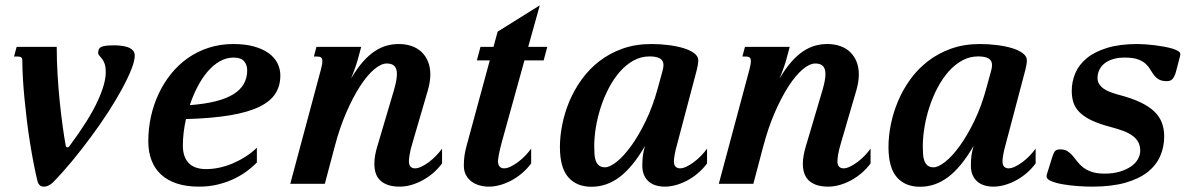

<svg xmlns="http://www.w3.org/2000/svg" viewBox="-20 -696 4546 727"><path d="M64.5 -467.3Q64.5 -475.6 60.3 -478.8Q56.2 -481.9 48.8 -481.9H33.2L43 -518.6H194.8Q194.8 -466.3 198 -413.1Q201.2 -359.9 206.3 -310.3Q211.4 -260.7 217.3 -218Q223.1 -175.3 229 -144Q230 -138.2 235.4 -138.2Q240.2 -138.2 243.2 -143.1Q315.4 -240.2 347.9 -309.3Q380.4 -378.4 380.4 -421.9Q380.4 -443.4 376 -455.1Q371.6 -466.8 366 -473.9Q360.4 -481 356 -485.6Q351.6 -490.2 351.6 -497.6Q352.1 -504.9 354.5 -510Q356.9 -515.1 363.5 -518.3Q370.1 -521.5 381.8 -522.9Q393.6 -524.4 413.6 -524.4Q424.3 -524.4 437.7 -522.9Q451.2 -521.5 462.9 -517.6Q474.6 -513.7 482.4 -505.9Q490.2 -498 490.2 -485.8Q490.2 -465.8 477.3 -433.1Q464.4 -400.4 442.1 -359.4Q419.9 -318.4 389.9 -272Q359.9 -225.6 325.4 -179Q291 -132.3 254.2 -87.6Q217.3 -43 181.2 -5.9Q175.8 -0.5 166.3 5.1Q156.7 10.7 146.5 10.7Q135.3 10.7 129.6 4.4Q124 -2 122.6 -7.3Q114.7 -39.6 107.4 -77.4Q100.1 -115.2 93.5 -156.2Q86.9 -197.3 81.8 -239.3Q76.7 -281.2 72.8 -321.8Q68.8 -362.3 66.7 -399.4Q64.5 -436.5 64.5 -467.3Z M541.5 -161.1Q541.5 -208.5 551.5 -254.2Q561.5 -299.8 580.6 -340.6Q599.6 -381.3 627.4 -416Q655.3 -450.7 690.9 -475.8Q726.6 -501 770 -515.1Q813.5 -529.3 863.3 -529.3Q908.2 -529.3 941.7 -520Q975.1 -510.7 997.3 -494.6Q1019.5 -478.5 1030.5 -456.8Q1041.5 -435.1 1041.5 -410.2Q1041.5 -371.1 1022.7 -341.6Q1003.9 -312 961.7 -291.5Q919.4 -271 851.3 -259.5Q783.2 -248 684.1 -245.1Q672.4 -192.4 672.4 -144.5Q672.4 -101.6 694.6 -78.6Q716.8 -55.7 760.7 -55.7Q785.2 -55.7 811 -61.3Q836.9 -66.9 862.1 -77.6Q887.2 -88.4 910.4 -103.3Q933.6 -118.2 952.6 -136.7V-80.6Q938 -65.4 916.7 -49.3Q895.5 -33.2 867.9 -19.8Q840.3 -6.3 806.4 2.2Q772.5 10.7 732.9 10.7Q686 10.7 650.1 -1Q614.3 -12.7 590.1 -34.9Q565.9 -57.1 553.7 -89.1Q541.5 -121.1 541.5 -161.1ZM916 -429.7Q916 -450.2 904.3 -464.1Q892.6 -478 864.7 -478Q836.4 -478 811.3 -463.4Q786.1 -448.7 765.1 -423.8Q744.1 -398.9 727.3 -366.2Q710.4 -333.5 698.7 -297.9Q755.9 -302.2 797.1 -312.7Q838.4 -323.2 864.7 -339.8Q891.1 -356.4 903.6 -379.2Q916 -401.9 916 -429.7Z M1542.5 -157.2Q1533.2 -126.5 1530.8 -109.6Q1528.3 -92.8 1528.3 -85.9Q1528.3 -71.3 1534.7 -64.9Q1541 -58.6 1551.3 -58.6Q1562.5 -58.6 1576.2 -65.2Q1589.8 -71.8 1604 -82.3Q1618.2 -92.8 1631.1 -106.2Q1644 -119.6 1653.8 -133.3V-77.1Q1637.7 -55.7 1618.2 -39.3Q1598.6 -22.9 1577.6 -12Q1556.6 -1 1535.2 4.9Q1513.7 10.7 1493.7 10.7Q1466.3 10.7 1447.8 3.9Q1429.2 -2.9 1418 -14.6Q1406.7 -26.4 1402.1 -42Q1397.5 -57.6 1397.5 -75.7Q1397.5 -91.8 1400.6 -109.1Q1403.8 -126.5 1409.2 -143.6L1471.2 -353Q1482.9 -392.6 1482.9 -415.5Q1482.9 -437 1473.1 -446.3Q1463.4 -455.6 1444.8 -455.6Q1422.9 -455.6 1396.2 -432.9Q1369.6 -410.2 1342.8 -368.7Q1315.9 -327.1 1290.8 -269Q1265.6 -210.9 1247.1 -140.1L1210 0H1079.1L1195.3 -433.6Q1200.7 -454.1 1200.7 -463.9Q1200.7 -474.6 1195.8 -478.3Q1190.9 -481.9 1182.1 -481.9H1168.5L1178.2 -518.6H1347.7L1335.4 -473.1Q1333 -463.4 1326.4 -444.1Q1319.8 -424.8 1309.1 -398.4Q1331.5 -436.5 1354 -461.9Q1376.5 -487.3 1399.2 -502.2Q1421.9 -517.1 1444.3 -523.2Q1466.8 -529.3 1489.7 -529.3Q1517.6 -529.3 1539.8 -521.2Q1562 -513.2 1577.4 -498Q1592.8 -482.9 1601.1 -461.7Q1609.4 -440.4 1609.4 -414.1Q1609.4 -387.2 1600.6 -356Z M1864.3 -576.2 2023.9 -675.8 1980 -518.6H2052.2L2038.6 -467.3H1965.8L1879.9 -157.2Q1871.6 -126.5 1868.7 -109.6Q1865.7 -92.8 1865.7 -85.9Q1865.7 -71.3 1872.1 -64.9Q1878.4 -58.6 1888.7 -58.6Q1899.9 -58.6 1913.6 -65.2Q1927.2 -71.8 1941.4 -82.3Q1955.6 -92.8 1968.5 -106.2Q1981.4 -119.6 1991.2 -133.3V-77.1Q1975.1 -55.7 1955.6 -39.3Q1936 -22.9 1915 -12Q1894 -1 1872.6 4.9Q1851.1 10.7 1831.1 10.7Q1813.5 10.7 1796.4 6.1Q1779.3 1.5 1765.9 -8.3Q1752.4 -18.1 1744.4 -33.2Q1736.3 -48.3 1736.3 -68.8Q1736.3 -89.8 1738.8 -106.9Q1741.2 -124 1746.6 -143.6L1834.5 -467.3H1785.6L1799.3 -518.6H1848.6Z M2271 -62.5Q2288.6 -62.5 2314.9 -83.3Q2341.3 -104 2369.6 -143.1Q2397.9 -182.1 2425 -237.8Q2452.1 -293.5 2471.2 -363.8L2488.8 -428.2Q2492.2 -439.9 2492.2 -449.7Q2492.2 -467.3 2478.5 -474.9Q2464.8 -482.4 2439.9 -482.4Q2407.2 -482.4 2378.9 -466.8Q2350.6 -451.2 2327.4 -424.8Q2304.2 -398.4 2285.9 -363.8Q2267.6 -329.1 2255.1 -291Q2242.7 -252.9 2236.3 -214.4Q2230 -175.8 2230 -141.1Q2230 -126 2231 -111.8Q2231.9 -97.7 2236.1 -86.7Q2240.2 -75.7 2248.5 -69.1Q2256.8 -62.5 2271 -62.5ZM2100.1 -139.6Q2100.1 -179.7 2108.9 -224.1Q2117.7 -268.6 2135.7 -311.8Q2153.8 -355 2181.9 -394.3Q2210 -433.6 2248.5 -463.6Q2287.1 -493.7 2336.4 -511.5Q2385.7 -529.3 2446.3 -529.3Q2478.5 -529.3 2510.3 -525.4Q2542 -521.5 2567.4 -513.9Q2592.8 -506.3 2608.4 -494.6Q2624 -482.9 2624 -467.8Q2624 -459.5 2622.3 -450.2Q2620.6 -440.9 2618.2 -430.7L2545.9 -157.2Q2537.1 -126.5 2534.4 -109.6Q2531.7 -92.8 2531.7 -85.9Q2531.7 -71.3 2538.1 -64.9Q2544.4 -58.6 2554.7 -58.6Q2565.9 -58.6 2579.6 -65.2Q2593.3 -71.8 2607.4 -82.3Q2621.6 -92.8 2634.5 -106.2Q2647.5 -119.6 2657.2 -133.3V-77.1Q2641.1 -55.7 2621.6 -39.3Q2602.1 -22.9 2581.1 -12Q2560.1 -1 2538.6 4.9Q2517.1 10.7 2497.1 10.7Q2479.5 10.7 2463.9 6.1Q2448.2 1.5 2436.8 -8.3Q2425.3 -18.1 2418.7 -33.2Q2412.1 -48.3 2412.1 -68.8Q2412.1 -89.8 2414.3 -106.9Q2416.5 -124 2422.4 -143.6Q2376 -63.5 2326.7 -26.1Q2277.3 11.2 2219.7 11.2Q2163.1 11.2 2131.6 -25.1Q2100.1 -61.5 2100.1 -139.6Z M3165 -157.2Q3155.8 -126.5 3153.3 -109.6Q3150.9 -92.8 3150.9 -85.9Q3150.9 -71.3 3157.2 -64.9Q3163.6 -58.6 3173.8 -58.6Q3185.1 -58.6 3198.7 -65.2Q3212.4 -71.8 3226.6 -82.3Q3240.7 -92.8 3253.7 -106.2Q3266.6 -119.6 3276.4 -133.3V-77.1Q3260.3 -55.7 3240.7 -39.3Q3221.2 -22.9 3200.2 -12Q3179.2 -1 3157.7 4.9Q3136.2 10.7 3116.2 10.7Q3088.9 10.7 3070.3 3.9Q3051.8 -2.9 3040.5 -14.6Q3029.3 -26.4 3024.7 -42Q3020 -57.6 3020 -75.7Q3020 -91.8 3023.2 -109.1Q3026.4 -126.5 3031.7 -143.6L3093.8 -353Q3105.5 -392.6 3105.5 -415.5Q3105.5 -437 3095.7 -446.3Q3085.9 -455.6 3067.4 -455.6Q3045.4 -455.6 3018.8 -432.9Q2992.2 -410.2 2965.3 -368.7Q2938.5 -327.1 2913.3 -269Q2888.2 -210.9 2869.6 -140.1L2832.5 0H2701.7L2817.9 -433.6Q2823.2 -454.1 2823.2 -463.9Q2823.2 -474.6 2818.4 -478.3Q2813.5 -481.9 2804.7 -481.9H2791L2800.8 -518.6H2970.2L2958 -473.1Q2955.6 -463.4 2949 -444.1Q2942.4 -424.8 2931.6 -398.4Q2954.1 -436.5 2976.6 -461.9Q2999 -487.3 3021.7 -502.2Q3044.4 -517.1 3066.9 -523.2Q3089.4 -529.3 3112.3 -529.3Q3140.1 -529.3 3162.4 -521.2Q3184.6 -513.2 3200 -498Q3215.3 -482.9 3223.6 -461.7Q3231.9 -440.4 3231.9 -414.1Q3231.9 -387.2 3223.1 -356Z M3515.1 -62.5Q3532.7 -62.5 3559.1 -83.3Q3585.4 -104 3613.8 -143.1Q3642.1 -182.1 3669.2 -237.8Q3696.3 -293.5 3715.3 -363.8L3732.9 -428.2Q3736.3 -439.9 3736.3 -449.7Q3736.3 -467.3 3722.7 -474.9Q3709 -482.4 3684.1 -482.4Q3651.4 -482.4 3623 -466.8Q3594.7 -451.2 3571.5 -424.8Q3548.3 -398.4 3530 -363.8Q3511.7 -329.1 3499.3 -291Q3486.8 -252.9 3480.5 -214.4Q3474.1 -175.8 3474.1 -141.1Q3474.1 -126 3475.1 -111.8Q3476.1 -97.7 3480.2 -86.7Q3484.4 -75.7 3492.7 -69.1Q3501 -62.5 3515.1 -62.5ZM3344.2 -139.6Q3344.2 -179.7 3353 -224.1Q3361.8 -268.6 3379.9 -311.8Q3397.9 -355 3426 -394.3Q3454.1 -433.6 3492.7 -463.6Q3531.2 -493.7 3580.6 -511.5Q3629.9 -529.3 3690.4 -529.3Q3722.7 -529.3 3754.4 -525.4Q3786.1 -521.5 3811.5 -513.9Q3836.9 -506.3 3852.5 -494.6Q3868.2 -482.9 3868.2 -467.8Q3868.2 -459.5 3866.5 -450.2Q3864.7 -440.9 3862.3 -430.7L3790 -157.2Q3781.2 -126.5 3778.6 -109.6Q3775.9 -92.8 3775.9 -85.9Q3775.9 -71.3 3782.2 -64.9Q3788.6 -58.6 3798.8 -58.6Q3810.1 -58.6 3823.7 -65.2Q3837.4 -71.8 3851.6 -82.3Q3865.7 -92.8 3878.7 -106.2Q3891.6 -119.6 3901.4 -133.3V-77.1Q3885.3 -55.7 3865.7 -39.3Q3846.2 -22.9 3825.2 -12Q3804.2 -1 3782.7 4.9Q3761.2 10.7 3741.2 10.7Q3723.6 10.7 3708 6.1Q3692.4 1.5 3680.9 -8.3Q3669.4 -18.1 3662.8 -33.2Q3656.2 -48.3 3656.2 -68.8Q3656.2 -89.8 3658.4 -106.9Q3660.6 -124 3666.5 -143.6Q3620.1 -63.5 3570.8 -26.1Q3521.5 11.2 3463.9 11.2Q3407.2 11.2 3375.7 -25.1Q3344.2 -61.5 3344.2 -139.6Z M4162.6 -38.6Q4194.8 -38.6 4220 -46.1Q4245.1 -53.7 4262.5 -65.7Q4279.8 -77.6 4288.6 -93.3Q4297.4 -108.9 4297.4 -125Q4297.4 -144 4289.8 -158Q4282.2 -171.9 4267.8 -182.4Q4253.4 -192.9 4232.9 -200.4Q4212.4 -208 4187 -214.8Q4141.6 -226.6 4112.8 -240.5Q4084 -254.4 4067.4 -271.2Q4050.8 -288.1 4044.4 -308.1Q4038.1 -328.1 4038.1 -352.1Q4038.1 -387.2 4051.8 -419.2Q4065.4 -451.2 4095 -475.6Q4124.5 -500 4171.9 -514.6Q4219.2 -529.3 4286.6 -529.3Q4299.8 -529.3 4317.1 -528.1Q4334.5 -526.9 4352.5 -524.7Q4370.6 -522.5 4387.9 -519.3Q4405.3 -516.1 4418.9 -512Q4432.6 -507.8 4440.9 -502.7Q4449.2 -497.6 4449.2 -491.7Q4449.2 -486.8 4447.8 -481.9L4433.1 -425.8Q4428.7 -408.7 4421.1 -398.7Q4413.6 -388.7 4398.9 -388.7Q4378.9 -388.7 4367.9 -395.3Q4356.9 -401.9 4349.4 -411.9Q4341.8 -421.9 4335.2 -433.3Q4328.6 -444.8 4317.6 -454.8Q4306.6 -464.8 4288.3 -471.4Q4270 -478 4239.7 -478Q4212.4 -478 4192.9 -471.7Q4173.3 -465.3 4160.6 -454.6Q4147.9 -443.8 4141.8 -429.7Q4135.7 -415.5 4135.7 -400.4Q4135.7 -387.2 4142.3 -377.2Q4148.9 -367.2 4159.9 -359.6Q4170.9 -352.1 4185.8 -346.7Q4200.7 -341.3 4216.8 -336.9Q4265.6 -324.2 4298.6 -308.3Q4331.5 -292.5 4351.3 -273.2Q4371.1 -253.9 4379.6 -230.5Q4388.2 -207 4388.2 -179.7Q4388.2 -140.1 4373.3 -105.5Q4358.4 -70.8 4325.9 -44.9Q4293.5 -19 4241.5 -4.2Q4189.5 10.7 4115.2 10.7Q4089.8 10.7 4059.8 8.5Q4029.8 6.3 4003.7 1.7Q3977.5 -2.9 3960.2 -10.3Q3942.9 -17.6 3942.9 -27.3Q3942.9 -31.7 3944.3 -37.1L3962.9 -96.7Q3967.8 -113.3 3973.1 -121.8Q3978.5 -130.4 3994.1 -130.4Q4011.2 -130.4 4022 -123.5Q4032.7 -116.7 4041.5 -106.4Q4050.3 -96.2 4059.1 -84.5Q4067.9 -72.8 4080.8 -62.5Q4093.8 -52.2 4113.3 -45.4Q4132.8 -38.6 4162.6 -38.6Z"/></svg>

Font: Arian AMU Serif
Style: Bold Italic
Weight: 700
Italic angle: -15°
Designer: Ruben Hakobyan (Tarumian)
Foundry: Ruben Hakobyan (Tarumian)
Version: Version 1.002